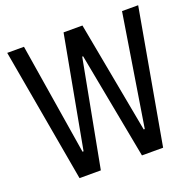

<svg xmlns="http://www.w3.org/2000/svg" viewBox="-149 -959 1197 1185"><g transform="rotate(-20 449.5 -366.5)"><path d="M175 73 20 -806H130L248 -74H255L390 -806H514L650 -74H657L774 -806H880L724 73H585L453 -626H447L315 73Z"/></g></svg>

Font: Farlight84_Sys_V01
Style: Regular
Weight: 400
Designer: Ryoko NISHIZUKA  (kana, bopomofo & ideographs); Paul D. Hunt (Latin, Greek & Cyrillic); Sandoll Communications , Soo-you
Foundry: Adobe
Version: Version 2.004;October 29, 2024;FontCreator 14.0.0.2814 64-bi